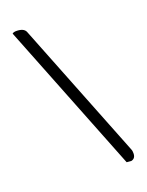

<svg xmlns="http://www.w3.org/2000/svg" viewBox="-147 -817 713 929"><g transform="rotate(-20 210.0 -352.5)"><path d="M386.7 6.8Q386.7 33.2 364.3 38.1Q364.3 38.1 340.8 36.1L35.2 -737.3Q42 -743.2 55.7 -743.2Q93.8 -743.2 103.5 -721.7L383.8 -12.7Q386.7 -6.8 386.7 6.8Z"/></g></svg>

Font: Crimson Text
Style: Roman
Weight: 400
Version: Version 0.13